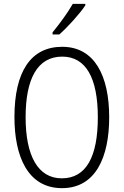

<svg xmlns="http://www.w3.org/2000/svg" viewBox="-20 -967 642 997"><path d="M423 -939V-947H358C331 -900 293 -848 253 -799V-788H288C331 -826 394 -895 423 -939ZM547 -358C547 -572 472 -724 303 -724C140 -724 55 -595 55 -359C55 -157 123 10 302 10C478 10 547 -153 547 -358ZM113 -358C113 -557 174 -673 303 -673C426 -673 488 -562 488 -358C488 -154 428 -41 301 -41C177 -41 113 -158 113 -358Z"/></svg>

Font: Noto Sans Arabic Cond Light
Style: Regular
Weight: 300
Width: 3
Designer: Monotype Design Team, Nadine Chahine, Nizar Qandah and Khaled Hosny
Foundry: Monotype Imaging Inc.
Version: Version 2.012